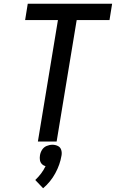

<svg xmlns="http://www.w3.org/2000/svg" viewBox="-20 -755 618 1024"><path d="M182 0H282L389 -648H564L578 -735H128L114 -648H289ZM210 249Q250 215 275 169Q300 123 308 75Q311 59 306.5 44.5Q302 30 288.5 23.5Q275 17 260 17Q244 17 228.5 23.5Q213 30 204 44.5Q195 59 193 75Q191 87 193 99Q195 111 203 119.5Q211 128 223 131Q213 152 199 170.5Q185 189 168 205Z"/></svg>

Font: Iosevka Sparkle Medium
Style: Italic
Weight: 500
Italic angle: -9°
Designer: Belleve Invis
Foundry: Belleve Invis
Version: Version 4.5.0; ttfautohint (v1.8.3)